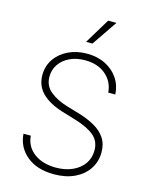

<svg xmlns="http://www.w3.org/2000/svg" viewBox="-140 -1050 901 1151"><g transform="rotate(15 310.5 -475.0)"><path d="M497.2 -545.5Q491.5 -613.3 441.9 -655.2Q392.4 -697.1 313.9 -697.1Q261 -697.1 219.8 -677.7Q178.6 -658.4 155.2 -624.5Q131.7 -590.6 131.7 -546.9Q131.7 -490.4 173.5 -456.3Q215.2 -422.2 280.9 -402.3L360.4 -378.9Q414.8 -362.6 457.9 -338.4Q501.1 -314.3 525.9 -277.9Q550.8 -241.5 550.8 -188.9Q550.8 -131.4 521 -85.9Q491.1 -40.5 436.8 -14.4Q382.5 11.7 308.6 11.7Q203.1 11.7 139.6 -40.5Q76 -92.7 70 -176.1H115.4Q120.7 -108.7 174 -69.2Q227.3 -29.8 308.6 -29.8Q367.2 -29.8 411.9 -49.9Q456.7 -70 481.9 -105.8Q507.1 -141.7 507.1 -189.3Q507.1 -246.4 466.6 -280.2Q426.1 -313.9 348 -337.7L263.1 -363.3Q177.6 -389.6 132.8 -434.3Q88.1 -479 88.1 -545.5Q88.1 -601.6 117.9 -645.1Q147.7 -688.6 199 -713.4Q250.4 -738.3 315 -738.3Q380 -738.3 429.7 -713.2Q479.4 -688.2 508.7 -644.7Q538 -601.2 540.8 -545.5ZM289.8 -805 384.9 -962H436.4L329.5 -805Z"/></g></svg>

Font: Inter Extra Light BETA
Style: Regular
Weight: 200
Designer: Rasmus Andersson
Foundry: rsms
Version: Version 3.011;git-f93a4a705